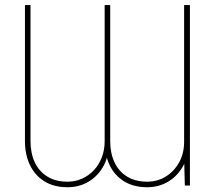

<svg xmlns="http://www.w3.org/2000/svg" viewBox="-20 -748 865 774"><path d="M722.2 -111.3V-727.5H745.6V0H725.1ZM722.2 -178.7H737.8Q741.7 -124.5 720 -82.5Q698.2 -40.5 659.7 -16.8Q621.1 6.8 573.7 6.8Q519 6.8 480.5 -16.8Q441.9 -40.5 421.9 -82.5Q401.9 -124.5 401.9 -178.7V-727.5H424.3V-178.7Q424.3 -130.9 441.4 -94Q458.5 -57.1 491.9 -36.4Q525.4 -15.6 573.7 -15.6Q614.7 -15.6 648.4 -36.4Q682.1 -57.1 702.4 -94Q722.7 -130.9 722.2 -178.7ZM401.9 -178.7H417.5Q420.9 -124.5 399.2 -82.5Q377.4 -40.5 338.9 -16.8Q300.3 6.8 252.4 6.8Q197.8 6.8 159.4 -16.8Q121.1 -40.5 100.8 -82.5Q80.6 -124.5 80.6 -178.7V-727.5H103V-178.7Q103 -130.9 120.1 -94Q137.2 -57.1 170.7 -36.4Q204.1 -15.6 252.4 -15.6Q283.2 -15.6 310.3 -27.6Q337.4 -39.6 357.9 -61.3Q378.4 -83 390.1 -112.8Q401.9 -142.6 401.9 -178.7Z"/></svg>

Font: Inter 16pt Thin
Style: Regular
Weight: 250
Version: Version 4.001;git-66647c0bb